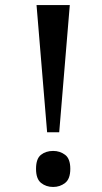

<svg xmlns="http://www.w3.org/2000/svg" viewBox="-20 -734 405 762"><path d="M167 -209 125 -714H257L215 -209ZM191 8Q163 8 143 -8Q123 -24 123 -64Q123 -104 142.5 -119.5Q162 -135 191 -135Q218 -135 238.5 -119.5Q259 -104 259 -64Q259 -24 238.5 -8Q218 8 191 8Z"/></svg>

Font: Noto Serif Bengali SemiBold
Style: Regular
Weight: 600
Version: Version 2.003